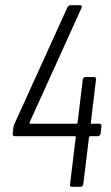

<svg xmlns="http://www.w3.org/2000/svg" viewBox="-20 -720 426 740"><path d="M371 -233 368 -205Q367 -201 364 -198Q361 -195 357 -195H328Q326 -195 324.5 -194Q323 -193 323 -191L301 -10Q299 0 290 0H258Q248 0 250 -10L272 -191Q272 -195 268 -195H38Q33 -195 30.5 -198Q28 -201 29 -205L32 -231Q34 -239 36 -243L240 -692Q245 -700 253 -700H288Q293 -700 294.5 -697Q296 -694 294 -689L94 -248Q93 -246 94 -244.5Q95 -243 97 -243H274Q277 -243 279 -247L299 -413Q301 -423 310 -423H342Q352 -423 350 -413L330 -247Q330 -245 331 -244Q332 -243 333 -243H363Q367 -243 369.5 -240Q372 -237 371 -233Z"/></svg>

Font: Barlow Condensed Light
Style: Italic
Weight: 300
Width: 3
Italic angle: -7°
Designer: Jeremy Tribby
Foundry: Tribby Type
Version: Version 1.408